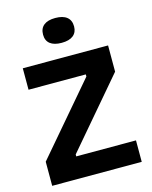

<svg xmlns="http://www.w3.org/2000/svg" viewBox="-129 -962 828 1046"><g transform="rotate(-15 285.5 -439.5)"><path d="M33 0V-136L367 -527V-539H44V-660H525V-512L201 -132V-121H538V0ZM285 -739Q243 -739 220.5 -756.5Q198 -774 198 -808Q198 -843 220.5 -861Q243 -879 285 -879Q328 -879 350.5 -861Q373 -843 373 -808Q373 -775 350.5 -757Q328 -739 285 -739Z"/></g></svg>

Font: Bricolage Grotesque
Style: Bold
Weight: 700
Designer: Mathieu Triay
Foundry: Atelier Triay
Version: Version 1.001;gftools[0.9.33.dev8+g029e19f]